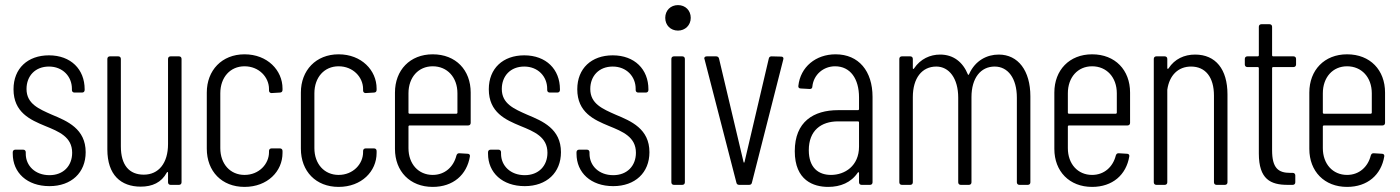

<svg xmlns="http://www.w3.org/2000/svg" viewBox="-20 -725 5490 753"><path d="M174 5C260 5 316 -48 316 -128C316 -220 244 -250 184 -275C132 -298 84 -318 84 -376C84 -427 118 -464 172 -464C226 -464 262 -425 262 -377V-372C262 -366 266 -362 272 -362H302C308 -362 312 -366 312 -372V-375C312 -453 258 -508 172 -508C89 -508 33 -457 33 -375C33 -284 99 -255 157 -231C211 -209 263 -188 263 -126C263 -74 228 -38 174 -38C118 -38 81 -75 81 -122V-128C81 -134 77 -138 71 -138H40C34 -138 30 -134 30 -128V-122C30 -48 86 5 174 5Z M639 -494V-160C639 -85 602 -40 544 -40C487 -40 454 -77 454 -151V-494C454 -500 450 -504 444 -504H411C405 -504 401 -500 401 -494V-139C401 -39 454 7 532 7C577 7 613 -9 634 -48C636 -52 639 -51 639 -47V-10C639 -4 643 0 649 0H682C688 0 692 -4 692 -10V-494C692 -500 688 -504 682 -504H649C643 -504 639 -500 639 -494Z M939 8C1029 8 1088 -53 1088 -125V-133C1088 -139 1084 -143 1078 -143H1045C1039 -143 1035 -139 1035 -133V-128C1035 -82 996 -39 939 -39C883 -39 844 -82 844 -144V-359C844 -422 883 -465 939 -465C996 -465 1035 -422 1035 -376V-370C1035 -364 1039 -360 1045 -360L1078 -362C1084 -362 1088 -366 1088 -372V-378C1088 -449 1029 -512 939 -512C850 -512 791 -449 791 -362V-142C791 -53 850 8 939 8Z M1308 8C1398 8 1457 -53 1457 -125V-133C1457 -139 1453 -143 1447 -143H1414C1408 -143 1404 -139 1404 -133V-128C1404 -82 1365 -39 1308 -39C1252 -39 1213 -82 1213 -144V-359C1213 -422 1252 -465 1308 -465C1365 -465 1404 -422 1404 -376V-370C1404 -364 1408 -360 1414 -360L1447 -362C1453 -362 1457 -366 1457 -372V-378C1457 -449 1398 -512 1308 -512C1219 -512 1160 -449 1160 -362V-142C1160 -53 1219 8 1308 8Z M1826 -243V-362C1826 -450 1768 -512 1677 -512C1588 -512 1529 -450 1529 -362V-141C1529 -53 1588 8 1677 8C1757 8 1811 -39 1823 -112C1824 -118 1820 -122 1814 -122L1781 -124C1775 -124 1772 -121 1770 -115C1759 -71 1725 -39 1677 -39C1621 -39 1582 -82 1582 -144V-229C1582 -231 1584 -233 1586 -233H1816C1822 -233 1826 -237 1826 -243ZM1677 -465C1734 -465 1774 -422 1774 -359V-283C1774 -281 1772 -279 1770 -279H1586C1584 -279 1582 -281 1582 -283V-359C1582 -422 1621 -465 1677 -465Z M2038 5C2124 5 2180 -48 2180 -128C2180 -220 2108 -250 2048 -275C1996 -298 1948 -318 1948 -376C1948 -427 1982 -464 2036 -464C2090 -464 2126 -425 2126 -377V-372C2126 -366 2130 -362 2136 -362H2166C2172 -362 2176 -366 2176 -372V-375C2176 -453 2122 -508 2036 -508C1953 -508 1897 -457 1897 -375C1897 -284 1963 -255 2021 -231C2075 -209 2127 -188 2127 -126C2127 -74 2092 -38 2038 -38C1982 -38 1945 -75 1945 -122V-128C1945 -134 1941 -138 1935 -138H1904C1898 -138 1894 -134 1894 -128V-122C1894 -48 1950 5 2038 5Z M2385 5C2471 5 2527 -48 2527 -128C2527 -220 2455 -250 2395 -275C2343 -298 2295 -318 2295 -376C2295 -427 2329 -464 2383 -464C2437 -464 2473 -425 2473 -377V-372C2473 -366 2477 -362 2483 -362H2513C2519 -362 2523 -366 2523 -372V-375C2523 -453 2469 -508 2383 -508C2300 -508 2244 -457 2244 -375C2244 -284 2310 -255 2368 -231C2422 -209 2474 -188 2474 -126C2474 -74 2439 -38 2385 -38C2329 -38 2292 -75 2292 -122V-128C2292 -134 2288 -138 2282 -138H2251C2245 -138 2241 -134 2241 -128V-122C2241 -48 2297 5 2385 5Z M2639 -605C2667 -605 2689 -626 2689 -655C2689 -684 2668 -705 2639 -705C2610 -705 2589 -684 2589 -655C2589 -626 2610 -605 2639 -605ZM2623 0H2656C2662 0 2666 -4 2666 -10V-494C2666 -500 2662 -504 2656 -504H2623C2617 -504 2613 -500 2613 -494V-10C2613 -4 2617 0 2623 0Z M2879 0H2918C2924 0 2928 -3 2929 -9L3052 -492C3054 -498 3051 -503 3044 -503L3006 -504C3000 -504 2996 -501 2995 -495L2900 -90C2899 -86 2897 -86 2896 -90L2800 -495C2799 -500 2795 -504 2789 -504H2752C2746 -504 2742 -501 2742 -496C2742 -495 2743 -494 2743 -493L2868 -9C2869 -3 2873 0 2879 0Z M3257 -512C3180 -512 3119 -463 3111 -388C3110 -382 3114 -378 3120 -378L3156 -376C3162 -376 3166 -379 3166 -386C3171 -433 3210 -465 3255 -465C3315 -465 3349 -416 3349 -343V-297C3349 -295 3347 -293 3345 -293H3267C3171 -293 3097 -248 3097 -132C3097 -17 3171 8 3228 8C3276 8 3318 -9 3344 -48C3346 -51 3349 -50 3349 -46V-10C3349 -4 3353 0 3359 0H3392C3398 0 3402 -4 3402 -10V-345C3402 -446 3348 -512 3257 -512ZM3239 -39C3190 -39 3152 -67 3152 -136C3152 -213 3200 -249 3267 -249H3345C3347 -249 3349 -247 3349 -245V-150C3349 -74 3293 -39 3239 -39Z M3897 -511C3851 -511 3805 -488 3781 -435C3779 -431 3777 -430 3776 -433C3756 -482 3719 -511 3667 -511C3628 -511 3590 -494 3565 -457C3563 -453 3560 -454 3560 -458V-494C3560 -500 3556 -504 3550 -504H3517C3511 -504 3507 -500 3507 -494V-10C3507 -4 3511 0 3517 0H3550C3556 0 3560 -4 3560 -10V-344C3560 -419 3596 -464 3652 -464C3702 -464 3738 -418 3738 -342V-10C3738 -4 3742 0 3748 0H3780C3786 0 3790 -4 3790 -10V-344C3790 -419 3826 -464 3881 -464C3933 -464 3968 -418 3968 -342V-10C3968 -4 3972 0 3978 0H4011C4017 0 4021 -4 4021 -10V-347C4021 -448 3973 -511 3897 -511Z M4412 -243V-362C4412 -450 4354 -512 4263 -512C4174 -512 4115 -450 4115 -362V-141C4115 -53 4174 8 4263 8C4343 8 4397 -39 4409 -112C4410 -118 4406 -122 4400 -122L4367 -124C4361 -124 4358 -121 4356 -115C4345 -71 4311 -39 4263 -39C4207 -39 4168 -82 4168 -144V-229C4168 -231 4170 -233 4172 -233H4402C4408 -233 4412 -237 4412 -243ZM4263 -465C4320 -465 4360 -422 4360 -359V-283C4360 -281 4358 -279 4356 -279H4172C4170 -279 4168 -281 4168 -283V-359C4168 -422 4207 -465 4263 -465Z M4667 -511C4625 -511 4587 -494 4563 -457C4561 -454 4558 -454 4558 -458V-494C4558 -500 4554 -504 4548 -504H4515C4509 -504 4505 -500 4505 -494V-10C4505 -4 4509 0 4515 0H4548C4554 0 4558 -4 4558 -10V-373C4566 -430 4601 -464 4651 -464C4708 -464 4741 -422 4741 -350V-10C4741 -4 4745 0 4751 0H4784C4790 0 4794 -4 4794 -10V-355C4794 -453 4748 -511 4667 -511Z M5063 -472V-494C5063 -500 5059 -504 5053 -504H4973C4971 -504 4969 -506 4969 -508V-620C4969 -626 4965 -630 4959 -630H4927C4921 -630 4917 -626 4917 -620V-508C4917 -506 4915 -504 4913 -504H4872C4866 -504 4862 -500 4862 -494V-472C4862 -466 4866 -462 4872 -462H4913C4915 -462 4917 -460 4917 -458V-123C4917 -22 4963 0 5030 0H5050C5056 0 5060 -4 5060 -10V-37C5060 -43 5056 -47 5050 -47H5040C4993 -47 4969 -66 4969 -136V-458C4969 -460 4971 -462 4973 -462H5053C5059 -462 5063 -466 5063 -472Z M5412 -243V-362C5412 -450 5354 -512 5263 -512C5174 -512 5115 -450 5115 -362V-141C5115 -53 5174 8 5263 8C5343 8 5397 -39 5409 -112C5410 -118 5406 -122 5400 -122L5367 -124C5361 -124 5358 -121 5356 -115C5345 -71 5311 -39 5263 -39C5207 -39 5168 -82 5168 -144V-229C5168 -231 5170 -233 5172 -233H5402C5408 -233 5412 -237 5412 -243ZM5263 -465C5320 -465 5360 -422 5360 -359V-283C5360 -281 5358 -279 5356 -279H5172C5170 -279 5168 -281 5168 -283V-359C5168 -422 5207 -465 5263 -465Z"/></svg>

Font: Barlow Condensed Light
Style: Regular
Weight: 300
Width: 3
Designer: Jeremy Tribby
Foundry: Tribby Type
Version: Version 1.422;hotconv 1.0.109;makeotfexe 2.5.65596